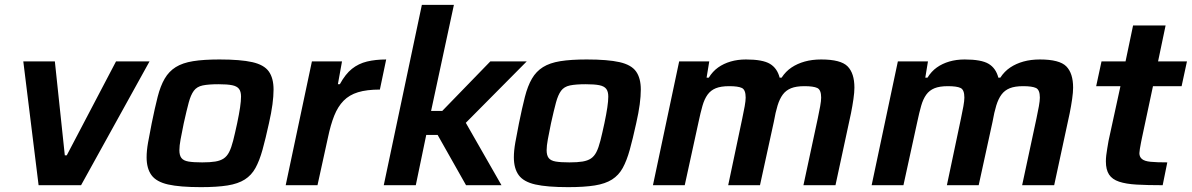

<svg xmlns="http://www.w3.org/2000/svg" viewBox="-20 -763 4910 791"><path d="M139 0 76 -510H206L247 -123H255L458 -510H596L314 0Z M808 8Q721 8 672.5 -3Q624 -14 604 -41.5Q584 -69 584 -115Q584 -142 590 -176Q596 -210 605 -255Q618 -319 629.5 -364Q641 -409 658.5 -439Q676 -469 704 -486.5Q732 -504 775.5 -511Q819 -518 884 -518Q971 -518 1019.5 -507Q1068 -496 1087.5 -468.5Q1107 -441 1107 -394Q1107 -367 1102.5 -333Q1098 -299 1088 -255Q1074 -191 1061.5 -146Q1049 -101 1032.5 -71Q1016 -41 988.5 -23.5Q961 -6 917.5 1Q874 8 808 8ZM813 -94Q846 -94 867 -97.5Q888 -101 901.5 -110Q915 -119 924 -136.5Q933 -154 940.5 -183.5Q948 -213 957 -255Q965 -293 969 -320Q973 -347 973 -365Q973 -386 964.5 -397Q956 -408 936 -412Q916 -416 880 -416Q839 -416 815 -411Q791 -406 778.5 -389Q766 -372 757.5 -340.5Q749 -309 737 -255Q729 -216 724 -189Q719 -162 719 -144Q719 -123 727.5 -112Q736 -101 756.5 -97.5Q777 -94 813 -94Z M1157 0 1265 -510H1389L1372 -416H1380Q1403 -458 1430 -479.5Q1457 -501 1492 -509.5Q1527 -518 1571 -518L1545 -394Q1491 -394 1455 -383Q1419 -372 1395.5 -348Q1372 -324 1357 -286.5Q1342 -249 1331 -196L1288 0Z M1561 0 1718 -743H1850L1756 -306H1802L2000 -510H2150L1899 -257L2046 0H1900L1783 -207H1736L1693 0Z M2321 8Q2234 8 2185.5 -3Q2137 -14 2117 -41.5Q2097 -69 2097 -115Q2097 -142 2103 -176Q2109 -210 2118 -255Q2131 -319 2142.5 -364Q2154 -409 2171.5 -439Q2189 -469 2217 -486.5Q2245 -504 2288.5 -511Q2332 -518 2397 -518Q2484 -518 2532.5 -507Q2581 -496 2600.5 -468.5Q2620 -441 2620 -394Q2620 -367 2615.5 -333Q2611 -299 2601 -255Q2587 -191 2574.5 -146Q2562 -101 2545.5 -71Q2529 -41 2501.5 -23.5Q2474 -6 2430.5 1Q2387 8 2321 8ZM2326 -94Q2359 -94 2380 -97.5Q2401 -101 2414.5 -110Q2428 -119 2437 -136.5Q2446 -154 2453.5 -183.5Q2461 -213 2470 -255Q2478 -293 2482 -320Q2486 -347 2486 -365Q2486 -386 2477.5 -397Q2469 -408 2449 -412Q2429 -416 2393 -416Q2352 -416 2328 -411Q2304 -406 2291.5 -389Q2279 -372 2270.5 -340.5Q2262 -309 2250 -255Q2242 -216 2237 -189Q2232 -162 2232 -144Q2232 -123 2240.5 -112Q2249 -101 2269.5 -97.5Q2290 -94 2326 -94Z M2670 0 2778 -510H2902L2891 -443H2900Q2916 -469 2938.5 -485Q2961 -501 2990 -509.5Q3019 -518 3053 -518Q3122 -518 3152 -500Q3182 -482 3192 -443H3200Q3217 -469 3241 -485Q3265 -501 3295.5 -509.5Q3326 -518 3363 -518Q3444 -518 3472 -489.5Q3500 -461 3500 -402Q3500 -383 3496 -355Q3492 -327 3486 -297L3422 0H3290L3349 -275Q3355 -303 3359 -325.5Q3363 -348 3363 -361Q3363 -393 3347 -400.5Q3331 -408 3294 -408Q3260 -408 3239 -399.5Q3218 -391 3205 -373.5Q3192 -356 3183.5 -328.5Q3175 -301 3168 -261L3111 0H2980L3038 -275Q3044 -303 3048 -325.5Q3052 -348 3052 -361Q3052 -393 3036.5 -400.5Q3021 -408 2984 -408Q2950 -408 2929 -399.5Q2908 -391 2895 -373Q2882 -355 2874 -327Q2866 -299 2858 -261L2801 0Z M3571 0 3679 -510H3803L3792 -443H3801Q3817 -469 3839.5 -485Q3862 -501 3891 -509.5Q3920 -518 3954 -518Q4023 -518 4053 -500Q4083 -482 4093 -443H4101Q4118 -469 4142 -485Q4166 -501 4196.5 -509.5Q4227 -518 4264 -518Q4345 -518 4373 -489.5Q4401 -461 4401 -402Q4401 -383 4397 -355Q4393 -327 4387 -297L4323 0H4191L4250 -275Q4256 -303 4260 -325.5Q4264 -348 4264 -361Q4264 -393 4248 -400.5Q4232 -408 4195 -408Q4161 -408 4140 -399.5Q4119 -391 4106 -373.5Q4093 -356 4084.5 -328.5Q4076 -301 4069 -261L4012 0H3881L3939 -275Q3945 -303 3949 -325.5Q3953 -348 3953 -361Q3953 -393 3937.5 -400.5Q3922 -408 3885 -408Q3851 -408 3830 -399.5Q3809 -391 3796 -373Q3783 -355 3775 -327Q3767 -299 3759 -261L3702 0Z M4770 0Q4707 0 4663 -2.5Q4619 -5 4590.5 -14.5Q4562 -24 4549 -44Q4536 -64 4536 -98Q4536 -110 4537.5 -123Q4539 -136 4541.5 -150.5Q4544 -165 4547 -183L4596 -408H4496L4518 -510H4617L4648 -658H4782L4751 -510H4870L4848 -408H4730L4684 -192Q4683 -187 4680.5 -174.5Q4678 -162 4676 -149.5Q4674 -137 4674 -132Q4674 -117 4684.5 -108Q4695 -99 4720 -96.5Q4745 -94 4789 -94Z"/></svg>

Font: Saira Thin SemiBold
Style: Italic
Weight: 600
Italic angle: -12°
Version: Version 1.101